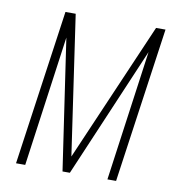

<svg xmlns="http://www.w3.org/2000/svg" viewBox="-70 -656 669 720"><g transform="rotate(10 264.0 -295.5)"><path d="M38 0 122 -591H161L238 -61L467 -591H503L419 0H386L455 -497L243 0H215L142 -497L73 0Z"/></g></svg>

Font: Alumni Sans ExtraLight
Style: Italic
Weight: 250
Italic angle: -8°
Version: Version 1.016